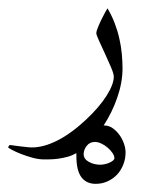

<svg xmlns="http://www.w3.org/2000/svg" viewBox="-73 -188 352 461"><path d="M228.5 177.7Q228.5 193.4 223.1 207Q217.8 220.7 208.3 231Q198.7 241.2 185.5 247.3Q172.4 253.4 156.7 253.4Q134.3 253.4 122.3 237.3Q110.4 221.2 110.4 186.5V179.7Q100.1 185.5 89.1 188.5Q78.1 191.4 67.9 192.9Q57.6 194.3 48.6 194.6Q39.6 194.8 33.2 194.8Q20 194.8 4.9 190.7Q-10.3 186.5 -23.2 181.4Q-36.1 176.3 -44.7 171.6Q-53.2 167 -53.2 166Q-53.2 164.6 -51.8 162.4Q-50.3 160.2 -48.8 160.2Q-48.3 160.2 -41.7 161.1Q-35.2 162.1 -26.9 163.1Q-18.6 164.1 -10 165Q-1.5 166 3.9 166Q31.7 166 64.7 149.4Q97.7 132.8 133.8 99.1Q166 68.8 183.1 41.5Q200.2 14.2 200.2 -3.9Q200.2 -10.7 193.6 -26.4Q187 -42 179.2 -58.8Q171.4 -75.7 164.8 -90.1Q158.2 -104.5 158.2 -108.9Q158.2 -112.3 161.9 -121.6Q165.5 -130.9 170.4 -140.9Q175.3 -150.9 179.7 -158.9Q184.1 -167 185.1 -168Q195.3 -150.9 202.4 -132.3Q209.5 -113.8 213.6 -95.2Q217.8 -76.7 219.5 -58.3Q221.2 -40 221.2 -23.9Q221.2 9.8 208.7 45.9Q196.3 82 175.8 113.3H177.7Q188 113.3 197.3 119.6Q206.5 126 213.6 135.7Q220.7 145.5 224.6 156.7Q228.5 168 228.5 177.7ZM201.7 191.9Q201.7 186 197 179.2Q192.4 172.4 185.5 166.5Q178.7 160.6 170.4 156.7Q162.1 152.8 154.8 152.8Q142.6 152.8 135.3 162.1Q127.9 171.4 127.9 182.1Q127.9 193.8 140.4 200.7Q152.8 207.5 168 207.5Q172.4 207.5 178.2 206.3Q184.1 205.1 189.2 202.9Q194.3 200.7 198 197.8Q201.7 194.8 201.7 191.9Z"/></svg>

Font: Scheherazade Rohingya
Style: Regular
Weight: 400
Designer: SIL International
Foundry: SIL International
Version: Version 2.000 (build 440/429)